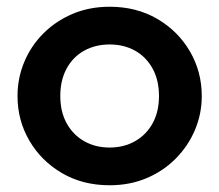

<svg xmlns="http://www.w3.org/2000/svg" viewBox="-20 -535 650 570"><path d="M305.5 15Q225.5 15 163.8 -21.2Q102 -57.5 67 -117.8Q32 -178 32 -250Q32 -303 52 -351Q72 -399 108.8 -435.8Q145.5 -472.5 195.5 -493.8Q245.5 -515 305.5 -515Q385 -515 446.8 -479Q508.5 -443 543.8 -382.5Q579 -322 579 -250Q579 -197 558.8 -149.2Q538.5 -101.5 502 -64.5Q465.5 -27.5 415.5 -6.2Q365.5 15 305.5 15ZM305.5 -97Q347.5 -97 380.8 -115.8Q414 -134.5 433 -168.8Q452 -203 452 -250Q452 -297 433 -331.5Q414 -366 381 -384.5Q348 -403 305.5 -403Q263 -403 229.8 -384.5Q196.5 -366 177.8 -331.5Q159 -297 159 -250Q159 -203 178 -168.8Q197 -134.5 230 -115.8Q263 -97 305.5 -97Z"/></svg>

Font: Geologica Roman Medium
Style: Regular
Weight: 500
Designer: Sindre Bremnes, Frode Helland
Foundry: Monokrom Skriftforlag AS
Version: Version 1.010;gftools[0.9.28]